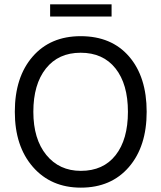

<svg xmlns="http://www.w3.org/2000/svg" viewBox="-20 -853 740 881"><path d="M653 -340Q653 -181 571.5 -86.5Q490 8 351 8Q214 8 131 -87Q48 -182 48 -340Q48 -499 129.5 -593Q211 -687 350 -687Q492 -687 572.5 -593.5Q653 -500 653 -340ZM133 -340Q133 -215 192.5 -142Q252 -69 351 -69Q454 -69 510.5 -141Q567 -213 567 -340Q567 -467 510 -539Q453 -611 350 -611Q248 -611 190.5 -538.5Q133 -466 133 -340ZM492 -777H210V-833H492Z"/></svg>

Font: Hind Madurai
Style: Regular
Weight: 400
Designer: Jyotish Sonowal
Foundry: Indian Type Foundry
Version: Version 1.001;PS 1.0;hotconv 1.0.86;makeotf.lib2.5.63406; tt